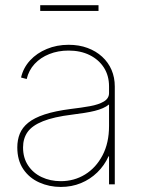

<svg xmlns="http://www.w3.org/2000/svg" viewBox="-20 -718 554 748"><path d="M216.8 10.3Q171.9 10.3 133.1 -7.1Q94.2 -24.4 70.8 -58.8Q47.4 -93.3 47.4 -143.6Q47.4 -172.9 57.1 -197Q66.9 -221.2 90.1 -240Q113.3 -258.8 153.8 -272.2Q194.3 -285.6 255.9 -293.5Q296.9 -298.3 330.6 -304.4Q364.3 -310.5 384.5 -322.5Q404.8 -334.5 404.8 -355.5V-381.3Q404.8 -423.3 384.8 -454.6Q364.7 -485.8 329.3 -503.4Q293.9 -521 247.1 -521Q206.1 -521 171.9 -507.3Q137.7 -493.7 114.7 -468.8Q91.8 -443.8 84 -410.2L62 -416Q70.8 -454.1 97.2 -482.7Q123.5 -511.2 162.4 -527.3Q201.2 -543.5 247.1 -543.5Q288.1 -543.5 321 -531.2Q354 -519 377.9 -497.1Q401.9 -475.1 414.6 -445.6Q427.2 -416 427.2 -381.3V0H404.8V-108.9H402.8Q386.7 -73.2 359.1 -46.4Q331.5 -19.5 295.4 -4.6Q259.3 10.3 216.8 10.3ZM216.8 -12.2Q269 -12.2 311.5 -38.3Q354 -64.5 379.4 -112.8Q404.8 -161.1 404.8 -227.1V-311Q394.5 -302.7 380.6 -296.6Q366.7 -290.5 349.1 -286.1Q331.5 -281.7 309.8 -278.3Q288.1 -274.9 261.7 -271.5Q189.5 -262.7 147.5 -245.8Q105.5 -229 87.6 -203.9Q69.8 -178.7 69.8 -143.6Q69.8 -103 89.4 -73.5Q108.9 -43.9 142.3 -28.1Q175.8 -12.2 216.8 -12.2ZM363.8 -697.8V-675.3H136.7V-697.8Z"/></svg>

Font: Inter 20pt Thin
Style: Regular
Weight: 250
Version: Version 4.001;git-66647c0bb